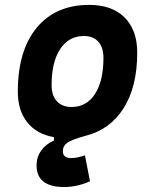

<svg xmlns="http://www.w3.org/2000/svg" viewBox="-20 -547 626 774"><path d="M239.3 207Q127.4 207 127.4 119.6Q127.4 86.4 146 60.1Q164.6 33.7 197.3 20V5.9Q127.9 -6.3 89.8 -54Q51.8 -101.6 51.8 -177.7Q51.8 -342.8 127.9 -435.1Q204.1 -527.3 339.8 -527.3Q431.2 -527.3 482.2 -476.6Q533.2 -425.8 533.2 -335Q533.2 -197.8 478.5 -111.1Q423.8 -24.4 324.7 0.5Q270 15.6 251.7 28.3Q233.4 41 233.4 62.5Q233.4 90.3 267.1 90.3Q280.3 90.3 294.2 87.2Q308.1 84 322.3 79.1L342.8 183.6Q321.8 193.8 293.5 200.4Q265.1 207 239.3 207ZM268.6 -115.7Q329.1 -115.7 363 -168.2Q397 -220.7 397 -314Q397 -355.5 376.5 -378.7Q356 -401.9 318.8 -401.9Q257.3 -401.9 222.7 -349.4Q188 -296.9 188 -203.6Q188 -162.1 209.2 -138.9Q230.5 -115.7 268.6 -115.7Z"/></svg>

Font: CaskaydiaCove NFP
Style: Bold Italic
Weight: 700
Italic angle: -10°
Designer: Aaron Bell
Foundry: Saja Typeworks
Version: Version 2111.001; VTT 6.35;Nerd Fonts 3.1.1